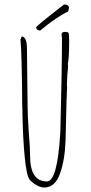

<svg xmlns="http://www.w3.org/2000/svg" viewBox="-20 -820 406 855"><path d="M112 -20Q98 -38 90 -121Q82 -204 80 -311Q80 -335 79 -347Q77 -598 71 -644L77 -658Q100 -655 100 -603L103 -338Q103 -310 108 -232Q114 -162 114 -126Q114 -12 189 -12Q235 -12 248 -222L249 -242Q256 -517 256 -649L255 -658Q254 -662 254 -667Q254 -678 271 -678Q283 -678 286 -672Q288 -662 288 -637Q288 -561 282 -535L283 -529Q283 -516 280 -489L278 -449V-439Q279 -435 279 -429Q277 -405 277 -383Q276 -376 276 -361Q274 -266 272 -196Q269 -109 248 -49Q226 15 177 15Q161 15 142.5 4.5Q124 -6 112 -20ZM141 -698Q141 -701 169 -724L201 -750L228 -771Q262 -797 265 -800Q287 -800 287 -785L284 -769Q232 -745 159 -684Q152 -684 146.5 -688Q141 -692 141 -698Z"/></svg>

Font: Amatic SC
Style: Regular
Weight: 400
Designer: Multiple Designers
Foundry: Vernon Adams
Version: Version 2.505